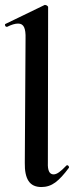

<svg xmlns="http://www.w3.org/2000/svg" viewBox="-30 -745 310 774"><path d="M70 -89 73 -589Q74 -621 67 -635.5Q60 -650 43 -650Q25 -650 -1 -637H-3Q-8 -637 -9.5 -642.5Q-11 -648 -7 -649L150 -725H152Q156 -725 160 -722Q164 -719 164 -717L163 -89Q161 -42 186 -42Q196 -42 208.5 -51Q221 -60 237 -77Q239 -79 241 -79Q244 -79 246.5 -75.5Q249 -72 248 -69Q218 -28 193 -9.5Q168 9 137 9Q101 9 85 -15.5Q69 -40 70 -89Z"/></svg>

Font: Cormorant Upright
Style: Bold
Weight: 700
Designer: Christian Thalmann (Catharsis Fonts)
Foundry: Catharsis Fonts
Version: Version 3.302